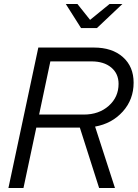

<svg xmlns="http://www.w3.org/2000/svg" viewBox="-20 -937 686 957"><path d="M22 0 171 -700H448Q539 -700 592.5 -652.5Q646 -605 646 -525Q646 -441 592 -381Q538 -321 454 -306L553 0H474L378 -301H161L97 0ZM436 -631H231L175 -366H398Q473 -366 522 -409.5Q571 -453 571 -519Q571 -570 534.5 -600.5Q498 -631 436 -631ZM366 -917 429 -838 526 -917H590L463 -797H384L308 -917Z"/></svg>

Font: Red Hat Display
Style: Italic
Weight: 400
Italic angle: -12°
Designer: Pentagram / MCKL
Foundry: Pentagram / MCKL
Version: Version 1.003; Red Hat Display Italic